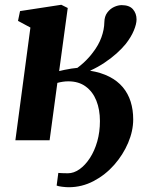

<svg xmlns="http://www.w3.org/2000/svg" viewBox="-20 -588 646 805"><path d="M44.5 0 107.5 -472.5 55.5 -500.5 64 -541.5 237 -568 264 -554.5 228 -290Q235 -292 249.8 -295Q264.5 -298 280 -300.5Q295.5 -303 304.5 -303.5Q318.5 -314 330 -324.5Q341.5 -335 351.2 -345.8Q361 -356.5 369.5 -368Q393.5 -399 405.2 -431.5Q417 -464 417.5 -495Q418 -519.5 429.8 -535.2Q441.5 -551 458.2 -558.8Q475 -566.5 490 -566.5Q522.5 -566.5 537.5 -549Q552.5 -531.5 552.5 -506.5Q552.5 -487.5 541.2 -460.2Q530 -433 507 -403.5Q491 -384 469 -364.2Q447 -344.5 419.2 -325.8Q391.5 -307 357.5 -291.5Q404 -284 438.2 -266.5Q472.5 -249 494.8 -222.5Q517 -196 527.8 -161.8Q538.5 -127.5 538.5 -87.5Q538.5 -39 517.2 11Q496 61 458.8 103.2Q421.5 145.5 372.5 171.2Q323.5 197 268 197Q257 197 240.5 195Q224 193 217.5 190L224.5 137Q230.5 137.5 241.2 138Q252 138.5 264.5 138.5Q289.5 138.5 313.5 121.5Q337.5 104.5 357 74.5Q376.5 44.5 387.8 4.8Q399 -35 399 -80.5Q399 -128.5 384 -166Q369 -203.5 339.5 -225.2Q310 -247 266.5 -247Q254 -247 242.8 -245.2Q231.5 -243.5 220.5 -240.5L188 0Z"/></svg>

Font: Merriweather 20pt ExtraBold
Style: Italic
Weight: 800
Italic angle: -7.8°
Version: Version 2.101